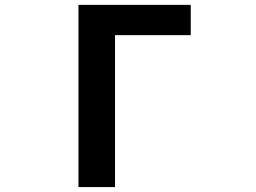

<svg xmlns="http://www.w3.org/2000/svg" viewBox="-20 -760 1040 780"><path d="M298.8 0V-740.2H754.9V-617.2H447.3V0Z"/></svg>

Font: Gen Shin Gothic Monospace Bold
Style: Bold
Weight: 700
Designer: [Source Han Sans]
Ryoko NISHIZUKA  (kana & ideographs); Paul D. Hunt (Latin, Greek & Cyrillic); Wenlong ZHANG  (bopomofo
Version: Version 1.002.20150607